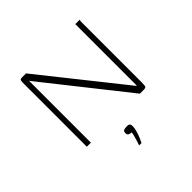

<svg xmlns="http://www.w3.org/2000/svg" viewBox="-165 -608 931 931"><g transform="rotate(-45 300.5 -142.5)"><path d="M95 0V-426Q95 -450 97 -455Q99 -460 113 -460H138L475 -37L476 -45V-460H506Q505 -459 504.5 -454.5Q504 -450 504 -445Q504 -440 504 -434V-33Q504 -10 501 -5Q498 0 484 0H459L123 -424V-418V0ZM279 175Q284 161 288 147.5Q292 134 295 122Q298 110 298 104Q297 104 296.5 104Q296 104 294 104Q288 104 281 100.5Q274 97 274 86Q274 73 281.5 70Q289 67 302 67Q309 67 314 68.5Q319 70 321 74.5Q323 79 323 88Q323 101 317.5 119.5Q312 138 305 154Q298 170 295 175Z"/></g></svg>

Font: Genos Thin ExtraLight
Style: Regular
Weight: 250
Version: Version 1.010